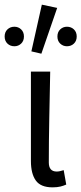

<svg xmlns="http://www.w3.org/2000/svg" viewBox="-51 -794 350 826"><path d="M175 12Q124 12 103 -17.5Q82 -47 82 -101V-486H165Q163 -387 161 -285Q159 -183 159 -95Q159 -56 193 -56Q205 -56 223 -62L234 0Q223 5 209 8.5Q195 12 175 12ZM84 -573 129 -774 195 -760 127 -563ZM11 -595Q-7 -595 -19 -606.5Q-31 -618 -31 -637Q-31 -656 -19 -667.5Q-7 -679 11 -679Q28 -679 40 -667.5Q52 -656 52 -637Q52 -618 40 -606.5Q28 -595 11 -595ZM237 -595Q220 -595 208 -606.5Q196 -618 196 -637Q196 -656 208 -667.5Q220 -679 237 -679Q255 -679 267 -667.5Q279 -656 279 -637Q279 -618 267 -606.5Q255 -595 237 -595Z"/></svg>

Font: Processing Sans Pro
Style: Regular
Weight: 400
Designer: Paul D. Hunt
Foundry: Adobe Systems Incorporated
Version: Version 2.020;PS 2.000;hotconv 1.0.86;makeotf.lib2.5.63406